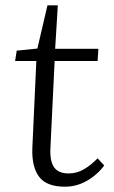

<svg xmlns="http://www.w3.org/2000/svg" viewBox="-20 -690 428 724"><path d="M43 -499 121 -507 159 -670H198L188 -506H351L348 -460H186L170 -129Q168 -81 184.5 -58.5Q201 -36 239 -36Q270 -36 297 -52Q324 -68 348 -93L373 -66Q357 -44 333.5 -25.5Q310 -7 283 3.5Q256 14 225 14Q155 14 127 -24Q99 -62 102 -133L117 -460H37Z"/></svg>

Font: Literata 24pt Light
Style: Italic
Weight: 300
Italic angle: -2°
Designer: Latin by Veronika Burian and Jose Scaglione. Greek by Irene Vlachou. Cyrillic by Vera Evstafieva
Foundry: TypeTogether
Version: Version 3.103;gftools[0.9.29]